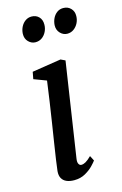

<svg xmlns="http://www.w3.org/2000/svg" viewBox="-124 -857 587 921"><g transform="rotate(-15 169.5 -396.0)"><path d="M126.3 10Q104.4 10 88.6 3.2Q72.8 -3.7 65.1 -17.6Q57.4 -31.5 59.3 -52.9Q61.3 -73.2 66.6 -108.2Q71.9 -143.2 78.8 -188.3Q85.8 -233.3 93.8 -283.9Q101.7 -334.4 109.3 -386.2Q116.9 -437.9 123.3 -485.7L61.2 -509.1L67.8 -544.1L211.7 -566.6L233.9 -556L162.9 -87.9Q160 -69.9 165 -61.1Q169.9 -52.4 178.1 -52.4Q188.4 -52.4 200 -59Q211.6 -65.6 228.6 -82.3L241.6 -57.1Q236.8 -49.9 221.5 -33.8Q206.3 -17.7 182.2 -3.9Q158 10 126.3 10ZM117.8 -677.3Q98.4 -677.3 83.2 -692.6Q68.1 -707.8 69 -732.6Q70.1 -751.7 78.2 -767.2Q86.3 -782.8 99.8 -792.2Q113.3 -801.6 130 -801.6Q152.5 -801.6 166.7 -787Q180.9 -772.5 180.4 -748.2Q180.4 -730.2 172.4 -713.8Q164.4 -697.4 150.5 -687.4Q136.5 -677.3 117.8 -677.3ZM276 -677.3Q256.3 -677.3 241.2 -692.9Q226.1 -708.5 227.1 -732.7Q228.2 -750.9 235.9 -766.7Q243.7 -782.4 256.9 -792Q270.2 -801.6 287.6 -801.6Q310.6 -801.6 325.1 -786.5Q339.7 -771.5 338.9 -748.4Q338.7 -730 330.5 -713.8Q322.2 -697.6 308.3 -687.5Q294.3 -677.3 276 -677.3Z"/></g></svg>

Font: Merriweather Light
Style: Italic
Weight: 300
Italic angle: -7.8°
Designer: Eben Sorkin
Foundry: Eben Sorkin
Version: Version 2.101